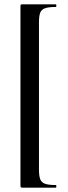

<svg xmlns="http://www.w3.org/2000/svg" viewBox="-20 -745 314 882"><path d="M74 106V-715Q74 -722 75.5 -723.5Q77 -725 83 -725Q107 -725 137 -725Q167 -725 194 -725Q221 -725 236 -725Q239 -725 239 -719Q239 -713 236 -713Q203 -713 186.5 -707Q170 -701 164.5 -686Q159 -671 159 -642V34Q159 62 164.5 77.5Q170 93 186.5 99Q203 105 236 105Q239 105 239 111Q239 117 236 117Q221 117 194 117Q167 117 137 117Q107 117 83 117Q77 117 75.5 115Q74 113 74 106Z"/></svg>

Font: Cormorant Garamond Light SemiBold
Style: Regular
Weight: 600
Version: Version 4.001